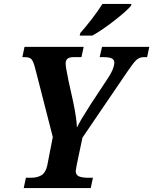

<svg xmlns="http://www.w3.org/2000/svg" viewBox="-20 -951 775 971"><path d="M111 -52H136Q169 -52 190 -65Q211 -78 219 -114L247 -258L157 -609Q149 -640 139.5 -651Q130 -662 105 -662H93L104 -714H403L392 -662H351Q312 -662 312 -631Q312 -612 323 -561L327 -540L349 -441Q368 -351 369 -306Q385 -340 437 -421L530 -562Q558 -606 558 -635Q558 -649 545 -655.5Q532 -662 502 -662H484L496 -714H735L724 -662H707Q685 -662 669.5 -647.5Q654 -633 623 -587L397 -255L367 -112Q363 -90 363 -86Q363 -66 379.5 -59Q396 -52 428 -52H450L439 0H100ZM386 -784Q412 -813 444 -854.5Q476 -896 498 -931H645L642 -921Q618 -893 556 -845Q494 -797 447 -771H383Z"/></svg>

Font: Noto Serif Narrow
Style: Bold Italic
Weight: 700
Width: 4
Italic angle: -12°
Designer: Monotype Design Team
Foundry: Monotype Imaging Inc.
Version: Version 1.001